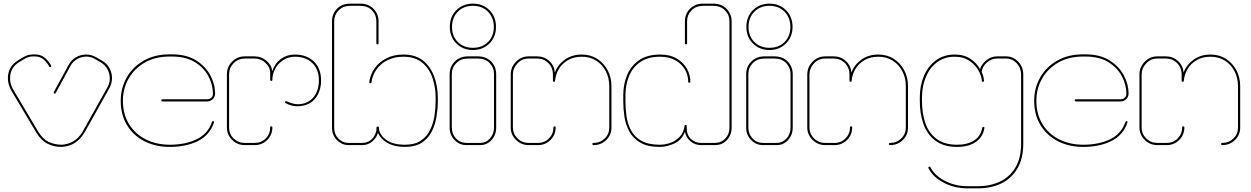

<svg xmlns="http://www.w3.org/2000/svg" viewBox="-20 -798 6881 1056"><path d="M321 10Q280 11 243.5 -6.5Q207 -24 179 -70L44 -297Q18 -341 25 -388.5Q32 -436 78 -465L100 -479Q126 -495 147 -497.5Q168 -500 184 -498Q210 -495 228.5 -478.5Q247 -462 261 -438Q263 -435 261 -432Q259 -429 256 -429Q251 -429 251 -432Q238 -455 221.5 -469.5Q205 -484 182 -487Q168 -489 150 -487Q132 -485 106 -469L85 -456Q44 -431 37 -387Q30 -343 54 -303L189 -76Q215 -33 248 -17.5Q281 -2 321 -2Q335 -3 355.5 -8.5Q376 -14 398.5 -31.5Q421 -49 440 -84L571 -318Q591 -355 580 -394.5Q569 -434 534 -455L505 -472Q468 -494 428 -483Q388 -472 368 -436L286 -286Q285 -283 281 -283Q278 -283 276 -285.5Q274 -288 276 -292L358 -442Q373 -469 398.5 -483.5Q424 -498 454 -498Q484 -498 511 -482L540 -465Q567 -450 581.5 -424Q596 -398 596 -368.5Q596 -339 581 -312L450 -78Q429 -41 405 -22Q381 -3 358.5 3Q336 9 321 10Z M914 10Q836 10 775 -21Q714 -52 679 -109Q644 -166 644 -244Q644 -314 677 -372Q710 -430 770.5 -464.5Q831 -499 911 -499H926Q1005 -499 1057.5 -466.5Q1110 -434 1136.5 -384.5Q1163 -335 1163 -283Q1163 -265 1150 -252.5Q1137 -240 1119 -240H874Q867 -240 867 -246Q867 -252 874 -252H1119Q1133 -252 1142 -260.5Q1151 -269 1151 -283Q1151 -332 1126 -379Q1101 -426 1051.5 -456.5Q1002 -487 926 -487H911Q834 -487 776.5 -454Q719 -421 687.5 -366Q656 -311 656 -244Q656 -170 689.5 -115.5Q723 -61 781.5 -31.5Q840 -2 914 -2Q999 -2 1061.5 -32Q1124 -62 1146 -128Q1148 -132 1152 -132Q1156 -132 1157 -129Q1158 -126 1157 -124Q1133 -54 1068 -22Q1003 10 914 10Z M1326 0Q1285 0 1256.5 -28.5Q1228 -57 1228 -97V-390Q1228 -431 1257 -459.5Q1286 -488 1326 -488H1381Q1418 -488 1445 -464Q1457 -454 1466 -440.5Q1475 -427 1477 -406Q1492 -450 1525 -474Q1558 -498 1602 -498Q1667 -498 1706.5 -459.5Q1746 -421 1746 -355Q1746 -313 1728.5 -278.5Q1711 -244 1679 -228Q1651 -214 1617.5 -213.5Q1584 -213 1552 -230Q1543 -234 1549 -240Q1553 -244 1557 -241Q1620 -210 1673 -238Q1701 -252 1717.5 -283Q1734 -314 1734 -356Q1734 -416 1698 -451Q1662 -486 1602 -486Q1567 -486 1538.5 -468Q1510 -450 1494 -421Q1478 -392 1478 -359Q1478 -353 1472 -353Q1466 -353 1466 -359V-391Q1466 -416 1457.5 -430.5Q1449 -445 1437 -455Q1413 -476 1381 -476H1326Q1290 -476 1265 -450.5Q1240 -425 1240 -390V-97Q1240 -61 1265 -36.5Q1290 -12 1326 -12H1381Q1417 -12 1441.5 -36.5Q1466 -61 1466 -97Q1466 -103 1472 -103Q1478 -103 1478 -97Q1478 -57 1450 -28.5Q1422 0 1381 0Z M2207 10Q2149 10 2111 -12Q2073 -34 2059 -67Q2050 -38 2026.5 -19Q2003 0 1973 0H1897Q1860 0 1833 -27.5Q1806 -55 1806 -96V-681Q1806 -722 1833.5 -750Q1861 -778 1907 -778H1961Q2008 -778 2035 -749Q2062 -720 2062 -681V-559Q2062 -554 2056 -554Q2050 -554 2050 -559V-681Q2050 -716 2026 -741Q2002 -766 1961 -766H1907Q1867 -766 1842.5 -741Q1818 -716 1818 -681V-96Q1818 -60 1841 -36Q1864 -12 1897 -12H1973Q2006 -12 2028.5 -36.5Q2051 -61 2051 -96Q2051 -102 2057 -102Q2064 -102 2064 -96Q2064 -61 2101 -31.5Q2138 -2 2207 -2Q2261 -2 2294.5 -24.5Q2328 -47 2345.5 -83Q2363 -119 2369.5 -160.5Q2376 -202 2376 -241V-261Q2376 -318 2358.5 -369.5Q2341 -421 2302 -453.5Q2263 -486 2199 -486Q2148 -486 2110 -466.5Q2072 -447 2050 -415Q2028 -383 2023 -345Q2023 -340 2017 -340Q2011 -340 2011 -346Q2016 -387 2040 -421.5Q2064 -456 2104.5 -477Q2145 -498 2199 -498Q2266 -498 2307.5 -464Q2349 -430 2368.5 -376Q2388 -322 2388 -261V-241Q2388 -202 2381 -158Q2374 -114 2355.5 -76Q2337 -38 2301 -14Q2265 10 2207 10Z M2581 -523Q2526 -523 2490 -559Q2454 -595 2454 -650Q2454 -706 2490 -742Q2526 -778 2581 -778Q2636 -778 2672 -742Q2708 -706 2708 -650Q2708 -595 2672 -559Q2636 -523 2581 -523ZM2466 -650Q2466 -599 2498 -567Q2530 -535 2581 -535Q2632 -535 2664 -567Q2696 -599 2696 -650Q2696 -701 2664 -733.5Q2632 -766 2581 -766Q2530 -766 2498 -733.5Q2466 -701 2466 -650ZM2545 0Q2507 0 2480 -28Q2453 -56 2453 -96V-390Q2453 -431 2481 -459.5Q2509 -488 2555 -488H2609Q2654 -488 2681.5 -459.5Q2709 -431 2709 -390V-96Q2709 -56 2683.5 -28Q2658 0 2621 0ZM2465 -96Q2465 -61 2488 -36.5Q2511 -12 2545 -12H2621Q2653 -12 2675 -36.5Q2697 -61 2697 -96V-390Q2697 -426 2673 -451Q2649 -476 2609 -476H2555Q2514 -476 2489.5 -451Q2465 -426 2465 -390Z M2887 0Q2847 0 2818 -28.5Q2789 -57 2789 -97V-388Q2789 -429 2818 -458.5Q2847 -488 2887 -488H2935Q2973 -488 3000.5 -463Q3028 -438 3032 -399Q3047 -441 3086 -469.5Q3125 -498 3180 -498Q3228 -498 3264.5 -474.5Q3301 -451 3322 -412Q3343 -373 3343 -324V-96Q3343 -56 3314.5 -28Q3286 0 3245 0Q3238 0 3238 -6Q3238 -12 3245 -12Q3281 -12 3306 -36.5Q3331 -61 3331 -96V-324Q3331 -369 3312 -406Q3293 -443 3259 -464.5Q3225 -486 3180 -486Q3136 -486 3104 -467.5Q3072 -449 3054 -419Q3036 -389 3033 -354Q3033 -348 3027 -348Q3021 -348 3021 -354V-388Q3021 -426 2996 -451Q2971 -476 2935 -476H2887Q2851 -476 2826 -449.5Q2801 -423 2801 -388V-97Q2801 -62 2826 -37Q2851 -12 2887 -12H2939Q2975 -12 2999.5 -37Q3024 -62 3024 -97Q3024 -103 3030 -103Q3036 -103 3036 -97Q3036 -57 3008 -28.5Q2980 0 2939 0Z M3609 10Q3542 10 3502 -13.5Q3462 -37 3441.5 -74.5Q3421 -112 3414.5 -155Q3408 -198 3408 -238V-275Q3408 -334 3429 -385Q3450 -436 3495 -467Q3540 -498 3611 -498Q3665 -498 3702 -476Q3739 -454 3758 -420Q3777 -386 3777 -349Q3777 -343 3771 -343Q3765 -343 3765 -349Q3765 -384 3747.5 -415Q3730 -446 3695.5 -466Q3661 -486 3610 -486Q3543 -486 3501 -456.5Q3459 -427 3439.5 -379Q3420 -331 3420 -275V-238Q3420 -199 3426 -157.5Q3432 -116 3451 -80.5Q3470 -45 3508 -23.5Q3546 -2 3609 -2Q3639 -2 3668 -12.5Q3697 -23 3718.5 -46Q3740 -69 3745 -105Q3745 -111 3751 -111Q3757 -111 3757 -105V-92Q3757 -56 3780 -34Q3803 -12 3836 -12H3912Q3946 -12 3969 -36Q3992 -60 3992 -96V-681Q3992 -716 3967.5 -741Q3943 -766 3902 -766H3848Q3808 -766 3783.5 -741Q3759 -716 3759 -681V-559Q3759 -554 3753 -554Q3747 -554 3747 -559V-681Q3747 -721 3774.5 -749.5Q3802 -778 3848 -778H3902Q3949 -778 3976.5 -749Q4004 -720 4004 -681V-96Q4004 -56 3978.5 -28Q3953 0 3912 0H3836Q3803 0 3778.5 -20Q3754 -40 3747 -73Q3731 -29 3690 -9.5Q3649 10 3609 10Z M4212 -523Q4157 -523 4121 -559Q4085 -595 4085 -650Q4085 -706 4121 -742Q4157 -778 4212 -778Q4267 -778 4303 -742Q4339 -706 4339 -650Q4339 -595 4303 -559Q4267 -523 4212 -523ZM4097 -650Q4097 -599 4129 -567Q4161 -535 4212 -535Q4263 -535 4295 -567Q4327 -599 4327 -650Q4327 -701 4295 -733.5Q4263 -766 4212 -766Q4161 -766 4129 -733.5Q4097 -701 4097 -650ZM4176 0Q4138 0 4111 -28Q4084 -56 4084 -96V-390Q4084 -431 4112 -459.5Q4140 -488 4186 -488H4240Q4285 -488 4312.5 -459.5Q4340 -431 4340 -390V-96Q4340 -56 4314.5 -28Q4289 0 4252 0ZM4096 -96Q4096 -61 4119 -36.5Q4142 -12 4176 -12H4252Q4284 -12 4306 -36.5Q4328 -61 4328 -96V-390Q4328 -426 4304 -451Q4280 -476 4240 -476H4186Q4145 -476 4120.5 -451Q4096 -426 4096 -390Z M4518 0Q4478 0 4449 -28.5Q4420 -57 4420 -97V-388Q4420 -429 4449 -458.5Q4478 -488 4518 -488H4566Q4604 -488 4631.5 -463Q4659 -438 4663 -399Q4678 -441 4717 -469.5Q4756 -498 4811 -498Q4859 -498 4895.5 -474.5Q4932 -451 4953 -412Q4974 -373 4974 -324V-96Q4974 -56 4945.5 -28Q4917 0 4876 0Q4869 0 4869 -6Q4869 -12 4876 -12Q4912 -12 4937 -36.5Q4962 -61 4962 -96V-324Q4962 -369 4943 -406Q4924 -443 4890 -464.5Q4856 -486 4811 -486Q4767 -486 4735 -467.5Q4703 -449 4685 -419Q4667 -389 4664 -354Q4664 -348 4658 -348Q4652 -348 4652 -354V-388Q4652 -426 4627 -451Q4602 -476 4566 -476H4518Q4482 -476 4457 -449.5Q4432 -423 4432 -388V-97Q4432 -62 4457 -37Q4482 -12 4518 -12H4570Q4606 -12 4630.5 -37Q4655 -62 4655 -97Q4655 -103 4661 -103Q4667 -103 4667 -97Q4667 -57 4639 -28.5Q4611 0 4570 0Z M5302 238Q5229 238 5169.5 206.5Q5110 175 5086 126Q5085 123 5087 120.5Q5089 118 5092 118Q5096 118 5097 121Q5120 167 5176.5 196.5Q5233 226 5302 226H5358Q5428 226 5481.5 200Q5535 174 5565.5 122Q5596 70 5596 -7V-388Q5596 -424 5572 -450Q5548 -476 5513 -476H5464Q5433 -476 5408.5 -455Q5384 -434 5379 -403Q5390 -380 5392 -355Q5392 -348 5386 -348Q5380 -348 5380 -355Q5379 -367 5375.5 -378.5Q5372 -390 5367 -400Q5350 -436 5315.5 -461Q5281 -486 5231 -486Q5174 -486 5133.5 -455.5Q5093 -425 5072 -374Q5051 -323 5051 -263V-241Q5051 -175 5069.5 -121Q5088 -67 5130 -35Q5172 -3 5240 -2Q5298 -1 5336 -24.5Q5374 -48 5382 -94Q5383 -100 5388 -100Q5396 -100 5394 -93Q5386 -43 5345 -16Q5304 11 5240 10Q5169 9 5124.5 -24.5Q5080 -58 5059.5 -114.5Q5039 -171 5039 -241V-263Q5039 -328 5062 -381.5Q5085 -435 5128 -466.5Q5171 -498 5231 -498Q5283 -498 5318 -474Q5353 -450 5370 -418Q5380 -447 5406 -467.5Q5432 -488 5464 -488H5513Q5553 -488 5580.5 -458.5Q5608 -429 5608 -388V-7Q5608 73 5576 128Q5544 183 5488 210.5Q5432 238 5358 238Z M5938 10Q5860 10 5799 -21Q5738 -52 5703 -109Q5668 -166 5668 -244Q5668 -314 5701 -372Q5734 -430 5794.5 -464.5Q5855 -499 5935 -499H5950Q6029 -499 6081.5 -466.5Q6134 -434 6160.5 -384.5Q6187 -335 6187 -283Q6187 -265 6174 -252.5Q6161 -240 6143 -240H5898Q5891 -240 5891 -246Q5891 -252 5898 -252H6143Q6157 -252 6166 -260.5Q6175 -269 6175 -283Q6175 -332 6150 -379Q6125 -426 6075.5 -456.5Q6026 -487 5950 -487H5935Q5858 -487 5800.5 -454Q5743 -421 5711.5 -366Q5680 -311 5680 -244Q5680 -170 5713.5 -115.5Q5747 -61 5805.5 -31.5Q5864 -2 5938 -2Q6023 -2 6085.5 -32Q6148 -62 6170 -128Q6172 -132 6176 -132Q6180 -132 6181 -129Q6182 -126 6181 -124Q6157 -54 6092 -22Q6027 10 5938 10Z M6345 0Q6305 0 6276 -28.5Q6247 -57 6247 -97V-388Q6247 -429 6276 -458.5Q6305 -488 6345 -488H6393Q6431 -488 6458.5 -463Q6486 -438 6490 -399Q6505 -441 6544 -469.5Q6583 -498 6638 -498Q6686 -498 6722.5 -474.5Q6759 -451 6780 -412Q6801 -373 6801 -324V-96Q6801 -56 6772.5 -28Q6744 0 6703 0Q6696 0 6696 -6Q6696 -12 6703 -12Q6739 -12 6764 -36.5Q6789 -61 6789 -96V-324Q6789 -369 6770 -406Q6751 -443 6717 -464.5Q6683 -486 6638 -486Q6594 -486 6562 -467.5Q6530 -449 6512 -419Q6494 -389 6491 -354Q6491 -348 6485 -348Q6479 -348 6479 -354V-388Q6479 -426 6454 -451Q6429 -476 6393 -476H6345Q6309 -476 6284 -449.5Q6259 -423 6259 -388V-97Q6259 -62 6284 -37Q6309 -12 6345 -12H6397Q6433 -12 6457.5 -37Q6482 -62 6482 -97Q6482 -103 6488 -103Q6494 -103 6494 -97Q6494 -57 6466 -28.5Q6438 0 6397 0Z"/></svg>

Font: Moirai One
Style: Regular
Weight: 400
Designer: Jiyeon Park
Foundry: JAMO
Version: Version 1.000; ttfautohint (v1.8.4.7-5d5b);gftools[0.9.29]